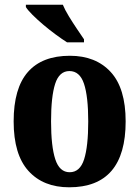

<svg xmlns="http://www.w3.org/2000/svg" viewBox="-20 -786 592 816"><path d="M274 10Q164 10 101 -59.5Q38 -129 38 -270Q38 -411 98.5 -480Q159 -549 277 -549Q387 -549 450.5 -480Q514 -411 514 -270Q514 10 274 10ZM276 -54Q320 -54 337.5 -109Q355 -164 355 -270Q355 -376 337 -430Q319 -484 275 -484Q232 -484 214.5 -430Q197 -376 197 -270Q197 -164 215 -109Q233 -54 276 -54ZM265 -606Q243 -620 216.5 -639.5Q190 -659 164 -681Q138 -703 118 -723Q98 -743 90 -756V-766H247Q256 -744 272.5 -717Q289 -690 306.5 -664Q324 -638 337 -619V-606Z"/></svg>

Font: Noto Serif Thai Condensed ExtraBold
Style: Regular
Weight: 800
Width: 3
Designer: Monotype Design Team
Foundry: Monotype Imaging Inc.
Version: Version 2.002; ttfautohint (v1.8.4.7-5d5b)